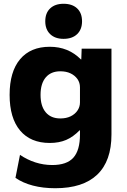

<svg xmlns="http://www.w3.org/2000/svg" viewBox="-20 -778 673 1018"><path d="M273 220Q208 220 154.5 206Q101 192 62 165L86 43Q124 69 167.5 83Q211 97 257 97Q334 97 369 58Q404 19 404 -65V-87H402Q368 -52 330.5 -36Q293 -20 244 -20Q142 -20 86.5 -86Q31 -152 31 -275Q31 -398 86.5 -464Q142 -530 244 -530Q293 -530 334 -513.5Q375 -497 409 -463H411L413 -520H571V-65Q571 76 495.5 148Q420 220 273 220ZM300 -150Q331 -150 354 -161Q377 -172 390.5 -191.5Q404 -211 404 -235V-315Q404 -340 390.5 -359Q377 -378 354 -389Q331 -400 300 -400Q250 -400 222.5 -367.5Q195 -335 195 -275Q195 -215 222.5 -182.5Q250 -150 300 -150ZM317 -572Q272 -572 246 -597Q220 -622 220 -665Q220 -709 246 -733.5Q272 -758 317 -758Q363 -758 389 -733.5Q415 -709 415 -665Q415 -622 389 -597Q363 -572 317 -572Z"/></svg>

Font: M PLUS 2 ExtraBold
Style: Regular
Weight: 800
Version: Version 1.001